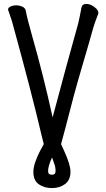

<svg xmlns="http://www.w3.org/2000/svg" viewBox="-20 -737 540 978"><path d="M339 137Q339 180 311.5 200.5Q284 221 244.5 221Q205 221 177.5 201.5Q150 182 150 139Q150 116 160 87Q171 56 185 30L203 -3L192 -47Q140 -269 45 -614Q40 -634 33.5 -651Q27 -668 23 -682Q21 -685 21 -688Q21 -699 36 -705Q48 -710 62.5 -710Q77 -710 92 -704Q107 -698 111 -684Q114 -670 116.5 -657Q119 -644 142 -560Q201 -354 248 -139Q323 -421 379 -620Q387 -655 395 -699Q399 -717 420 -717Q434 -717 448 -709.5Q462 -702 471.5 -692Q481 -682 481 -670Q481 -665 479 -663Q467 -633 456 -599Q436 -526 396.5 -392.5Q357 -259 311 -77L291 -3Q298 11 306 30Q339 102 339 137ZM245 65Q225 109 225 134Q225 145 230 149Q235 153 245 153Q255 153 259 148Q263 143 263 134Q263 115 257 98.5Q251 82 245 65Z"/></svg>

Font: Moon Stars Kai HW
Style: Bold
Weight: 700
Designer: GuiWonder
Version: Version 1.101